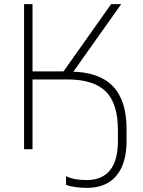

<svg xmlns="http://www.w3.org/2000/svg" viewBox="-20 -725 697 933"><path d="M401 188Q374 188 346 184Q318 180 301 173V131Q321 141 346 145.5Q371 150 401 150Q476 150 514.5 102.5Q553 55 553 -41V-92Q553 -223 493.5 -281Q434 -339 307 -339H138V0H97V-705H138V-378H301L278 -363L520 -705H569L324 -359L323 -377Q460 -376 527.5 -307Q595 -238 595 -98V-41Q595 34 572.5 85Q550 136 507 162Q464 188 401 188Z"/></svg>

Font: Mulish ExtraLight
Style: Regular
Weight: 200
Designer: Vernon Adams
Foundry: Vernon Adams
Version: Version 3.603